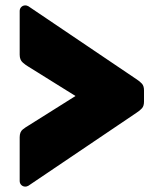

<svg xmlns="http://www.w3.org/2000/svg" viewBox="-20 -682 578 712"><path d="M74 10Q65 10 59 4Q53 -2 53 -11V-173Q53 -193 64.5 -202Q76 -211 85 -216L260 -326L85 -435Q76 -440 64.5 -450Q53 -460 53 -479V-641Q53 -650 59 -656Q65 -662 74 -662Q76 -662 78.5 -661.5Q81 -661 85 -659L485 -389Q499 -380 506.5 -371.5Q514 -363 514 -347V-305Q514 -289 506.5 -280.5Q499 -272 485 -263L85 7Q81 9 78.5 9.5Q76 10 74 10Z"/></svg>

Font: Rubik Light Black
Style: Regular
Weight: 900
Version: Version 2.104